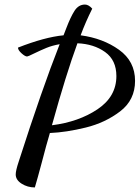

<svg xmlns="http://www.w3.org/2000/svg" viewBox="-20 -736 613 843"><path d="M49 30Q49 13 62 -26Q164 -344 242 -542Q209 -536 184.5 -526Q160 -516 127 -500Q103 -488 99 -488Q90 -488 74.5 -502Q59 -516 59 -527Q176 -573 259 -581L271 -612Q290 -662 307.5 -689Q325 -716 353 -716Q369 -716 385 -698Q356 -640 334 -581Q432 -568 502.5 -517.5Q573 -467 573 -381Q573 -297 507.5 -247Q442 -197 356.5 -176Q271 -155 199 -152Q184 -102 163 -21Q145 47 133 87Q101 87 75 70.5Q49 54 49 30ZM491 -402Q491 -472 441.5 -507.5Q392 -543 320 -546Q270 -410 208 -186Q326 -201 408.5 -256.5Q491 -312 491 -402Z"/></svg>

Font: Dancing Script
Style: Bold
Weight: 700
Designer: Pablo Impallari
Foundry: Pablo Impallari
Version: Version 2.000